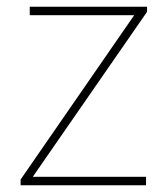

<svg xmlns="http://www.w3.org/2000/svg" viewBox="-20 -548 496 568"><path d="M412 0V-25H77L415 -513V-528H68V-503H377L41 -17V0Z"/></svg>

Font: Noto Sans Devanagari UI Thin
Style: Regular
Weight: 100
Designer: Jelle Bosma - Monotype Design Team
Foundry: Monotype Imaging Inc.
Version: Version 2.004